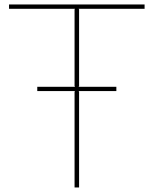

<svg xmlns="http://www.w3.org/2000/svg" viewBox="-20 -830 680 850"><path d="M620.1 -810.1V-791H328.1L330.1 -788.1V-449.2L328.1 -445.8H495.1V-426.8H328.1L330.1 -423.8V0H310.1V-423.8L312 -426.8H145V-445.8H312L310.1 -449.2V-788.1L312 -791H20V-810.1Z"/></svg>

Font: Sinkin Sans 100 Thin
Style: Regular
Weight: 100
Designer: Keith Bates
Foundry: K-Type
Version: Sinkin Sans (version 1.0)  by Keith Bates   •   © 2014   www